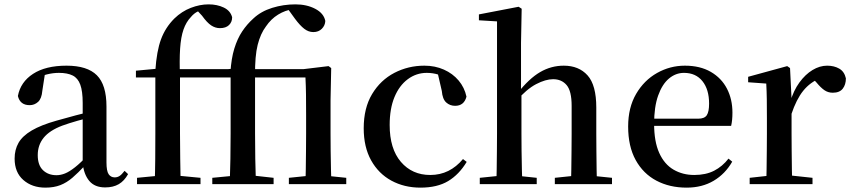

<svg xmlns="http://www.w3.org/2000/svg" viewBox="-20 -844 3902 880"><path d="M188 16Q127 16 87 -19Q47 -54 47 -117Q47 -158 65 -189.5Q83 -221 125.5 -246Q168 -271 239 -291Q280 -303 328 -315.5Q376 -328 416 -337V-312Q376 -302 335.5 -290.5Q295 -279 265 -268Q207 -246 180 -212.5Q153 -179 153 -133Q153 -87 177 -64Q201 -41 239 -41Q258 -41 278 -49Q298 -57 324 -77.5Q350 -98 385 -135L398 -84H368Q338 -52 312 -29.5Q286 -7 256.5 4.5Q227 16 188 16ZM462 15Q414 15 389 -15Q364 -45 359 -96V-99V-372Q359 -426 348 -456Q337 -486 313 -498Q289 -510 250 -510Q223 -510 195 -503Q167 -496 132 -480L186 -506L174 -428Q171 -392 154.5 -377Q138 -362 116 -362Q72 -362 62 -404Q74 -468 131.5 -505.5Q189 -543 285 -543Q380 -543 424 -499Q468 -455 468 -356V-100Q468 -60 478 -45.5Q488 -31 506 -31Q518 -31 528 -37.5Q538 -44 551 -61L567 -46Q550 -15 524.5 0Q499 15 462 15Z M608 0V-29L722 -40H784L899 -29V0ZM689 0Q691 -58 691.5 -116.5Q692 -175 692 -232V-489H603V-520L732 -532L692 -511V-521Q698 -610 718 -664Q738 -718 779 -759Q813 -792 854.5 -808Q896 -824 936 -824Q975 -824 1005.5 -809.5Q1036 -795 1044 -765Q1044 -743 1029.5 -729Q1015 -715 988 -715Q967 -715 948 -727.5Q929 -740 906 -772L882 -798V-811H926V-803Q906 -800 888 -792Q870 -784 855 -766Q833 -743 821 -708.5Q809 -674 805.5 -621Q802 -568 805 -489V-232Q805 -175 806 -116.5Q807 -58 808 0ZM749 -489V-527H1024V-489ZM953 0V-29L1067 -40H1135L1234 -29V0ZM1033 0Q1035 -58 1036 -116.5Q1037 -175 1037 -232V-489H949V-520L1077 -532L1036 -511Q1040 -576 1054 -621.5Q1068 -667 1090 -700Q1112 -733 1141 -759Q1176 -792 1227.5 -808Q1279 -824 1334 -824Q1386 -824 1425 -803.5Q1464 -783 1471 -748Q1470 -727 1455 -712Q1440 -697 1416 -697Q1394 -697 1374.5 -712Q1355 -727 1332 -758L1298 -805V-811H1323V-802Q1287 -797 1254.5 -777Q1222 -757 1199 -723Q1174 -690 1161 -638.5Q1148 -587 1149 -498V-232Q1149 -175 1150 -116.5Q1151 -58 1153 0ZM1304 0V-29L1411 -40H1461L1567 -29V0ZM1380 0Q1381 -25 1381.5 -66.5Q1382 -108 1382.5 -153Q1383 -198 1383 -232V-317Q1383 -372 1382.5 -411Q1382 -450 1380 -489H1094V-527H1370L1486 -541L1498 -532L1495 -385V-232Q1495 -198 1495.5 -153Q1496 -108 1497 -66.5Q1498 -25 1499 0Z M1907 16Q1833 16 1774 -16Q1715 -48 1681 -109Q1647 -170 1647 -256Q1647 -349 1685.5 -413Q1724 -477 1787.5 -510Q1851 -543 1925 -543Q1974 -543 2014.5 -525Q2055 -507 2082 -475Q2109 -443 2118 -401Q2107 -359 2066 -359Q2042 -359 2025 -374.5Q2008 -390 2005 -427L1984 -518L2044 -476Q2015 -494 1989.5 -502Q1964 -510 1936 -510Q1888 -510 1849 -481Q1810 -452 1788 -399Q1766 -346 1766 -271Q1766 -162 1817.5 -102Q1869 -42 1952 -42Q1997 -42 2034.5 -60.5Q2072 -79 2102 -115L2119 -102Q2084 -44 2034 -14Q1984 16 1907 16Z M2179 0V-29L2286 -40H2336L2440 -29V0ZM2255 0Q2256 -25 2256.5 -66.5Q2257 -108 2257.5 -153Q2258 -198 2258 -232V-746L2175 -751V-778L2357 -813L2371 -804L2368 -647V-430L2370 -417V-232Q2370 -198 2370.5 -153Q2371 -108 2372 -66.5Q2373 -25 2374 0ZM2523 0V-29L2628 -40H2678L2785 -29V0ZM2597 0Q2598 -25 2598.5 -66Q2599 -107 2599.5 -152Q2600 -197 2600 -232V-359Q2600 -427 2577 -454Q2554 -481 2515 -481Q2481 -481 2437.5 -458.5Q2394 -436 2344 -379L2320 -418H2353Q2405 -484 2455.5 -513.5Q2506 -543 2564 -543Q2633 -543 2673 -498.5Q2713 -454 2713 -351V-232Q2713 -197 2713.5 -152Q2714 -107 2714.5 -66Q2715 -25 2716 0Z M3127 16Q3049 16 2988.5 -16Q2928 -48 2893.5 -110.5Q2859 -173 2859 -264Q2859 -351 2895.5 -413.5Q2932 -476 2991.5 -509.5Q3051 -543 3119 -543Q3189 -543 3238 -514.5Q3287 -486 3312 -437.5Q3337 -389 3337 -328Q3337 -292 3331 -267H2909V-300H3180Q3209 -300 3219.5 -316Q3230 -332 3230 -369Q3230 -434 3199.5 -472Q3169 -510 3115 -510Q3077 -510 3046 -484Q3015 -458 2996.5 -406Q2978 -354 2978 -277Q2978 -195 3001.5 -143Q3025 -91 3067 -66.5Q3109 -42 3162 -42Q3215 -42 3253 -61.5Q3291 -81 3319 -117L3336 -103Q3304 -47 3251 -15.5Q3198 16 3127 16Z M3416 0V-29L3525 -41H3592L3704 -29V0ZM3492 0Q3493 -25 3493.5 -66.5Q3494 -108 3494.5 -153Q3495 -198 3495 -232V-301Q3495 -352 3494.5 -388.5Q3494 -425 3492 -461L3409 -467V-492L3588 -541L3601 -532L3608 -390V-389V-232Q3608 -198 3608.5 -153Q3609 -108 3609.5 -66.5Q3610 -25 3611 0ZM3607 -320 3579 -377H3602Q3617 -429 3644 -466Q3671 -503 3704 -523Q3737 -543 3771 -543Q3803 -543 3826.5 -529.5Q3850 -516 3857 -485Q3857 -456 3842.5 -437.5Q3828 -419 3797 -419Q3775 -419 3758 -431Q3741 -443 3723 -465L3700 -490L3740 -486Q3693 -467 3661.5 -428Q3630 -389 3607 -320Z"/></svg>

Font: Noto Serif SC ExtraLight SemiBold
Style: Regular
Weight: 600
Version: Version 2.002-H1;hotconv 1.1.0;makeotfexe 2.6.0